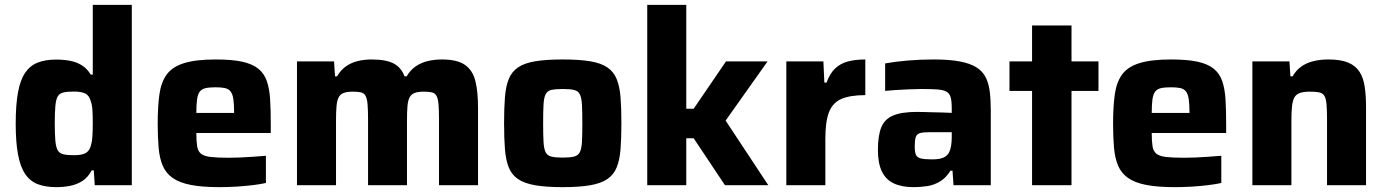

<svg xmlns="http://www.w3.org/2000/svg" viewBox="-20 -763 5709 791"><path d="M212.3 8Q167.8 8 135.9 -4.1Q104.1 -16.1 84 -45.7Q63.8 -75.3 54.3 -126Q44.7 -176.7 44.7 -253.6Q44.7 -330.4 54 -381.7Q63.3 -432.9 83.3 -462.7Q103.4 -492.4 134.9 -505Q166.4 -517.6 211.3 -517.6Q241.4 -517.6 267.8 -512.7Q294.2 -507.9 316.1 -494.7Q338.1 -481.6 353.9 -455.6H362.2V-743H523V0H370.4L366.4 -61H357.6Q342.6 -32.3 319.4 -17.4Q296.1 -2.6 268.5 2.7Q241 8 212.3 8ZM284.4 -123.6Q315.2 -123.6 330.8 -131.3Q346.5 -139 353 -158.8Q359 -176.6 360.6 -200.1Q362.2 -223.6 362.2 -255Q362.2 -286.5 360.8 -309.2Q359.4 -331.9 353.4 -347.9Q346.9 -370 331 -377.9Q315.2 -385.8 284.4 -385.8Q257.1 -385.8 241.3 -382.1Q225.4 -378.4 217.9 -365.8Q210.5 -353.1 208.1 -326.8Q205.6 -300.6 205.6 -255Q205.6 -209.4 208.1 -182.9Q210.5 -156.4 217.9 -143.7Q225.4 -131 241.3 -127.3Q257.1 -123.6 284.4 -123.6Z M884.6 8Q813 8 765.9 -1.2Q718.9 -10.4 691.3 -29.9Q663.7 -49.4 650.5 -80.2Q637.3 -110.9 633.5 -154.2Q629.7 -197.4 629.7 -254Q629.7 -323.3 636.6 -373.3Q643.4 -423.3 666.3 -455.4Q689.3 -487.4 737.7 -502.7Q786.2 -518 869.4 -518Q936.2 -518 978.3 -508.7Q1020.4 -499.3 1044.5 -479.7Q1068.5 -460 1079.3 -429Q1090 -397.9 1092.8 -354.3Q1095.5 -310.6 1095.5 -254V-215H788.9Q788.9 -180.6 792.2 -160.3Q795.5 -139.9 808.2 -129.7Q820.9 -119.5 848 -116.3Q875.2 -113.1 922.6 -113.1Q942.4 -113.1 968.1 -114.1Q993.8 -115.1 1022.3 -117.2Q1050.8 -119.3 1075.5 -121.3V-9.2Q1054.4 -4.3 1022.5 -0.4Q990.5 3.6 954.6 5.8Q918.6 8 884.6 8ZM944.5 -282.3V-297.7Q944.5 -334 941.3 -355.2Q938 -376.5 929.5 -386.8Q921.1 -397.1 906.1 -400.2Q891.2 -403.4 868.3 -403.4Q841.8 -403.4 826.2 -399.7Q810.7 -396 802.7 -385.1Q794.7 -374.2 791.8 -353.2Q788.9 -332.3 788.9 -297.7H961.7Z M1203.5 0V-510H1356.2L1360.2 -448.5H1368.5Q1383.1 -473.8 1404.6 -489.2Q1426.1 -504.6 1453.2 -511.3Q1480.2 -518 1511 -518Q1570.8 -518 1602.1 -501.3Q1633.4 -484.6 1646.4 -448.5H1655.3Q1669.9 -473.8 1692 -489.2Q1714 -504.6 1741.6 -511.3Q1769.3 -518 1800.5 -518Q1864.6 -518 1896.4 -495.1Q1928.3 -472.1 1938.8 -427.8Q1949.4 -383.6 1949.4 -319V0H1788.6V-269.6Q1788.6 -310.8 1786.5 -334.3Q1784.4 -357.8 1778 -368.7Q1771.7 -379.6 1759 -382.5Q1746.2 -385.4 1725.1 -385.4Q1701.9 -385.4 1687.9 -379.9Q1673.8 -374.5 1667.2 -361.3Q1660.5 -348.2 1658.6 -324.9Q1656.7 -301.7 1656.7 -265.6V0H1496.3V-269.6Q1496.3 -310.8 1494.2 -334.3Q1492 -357.8 1485.7 -368.7Q1479.4 -379.6 1466.7 -382.5Q1453.9 -385.4 1432.7 -385.4Q1409.5 -385.4 1395.5 -379.9Q1381.5 -374.5 1374.8 -361.3Q1368.2 -348.2 1366.3 -324.6Q1364.3 -301.1 1364.3 -265.6V0Z M2298.1 8Q2229.7 8 2184.7 0.2Q2139.8 -7.6 2113.7 -25.6Q2087.6 -43.6 2075.7 -73.8Q2063.7 -104 2060.2 -148.8Q2056.7 -193.6 2056.7 -255.6Q2056.7 -317.6 2060.2 -362.1Q2063.7 -406.6 2075.7 -436.8Q2087.6 -467 2113.7 -485Q2139.8 -503 2184.7 -510.5Q2229.7 -518 2298.1 -518Q2366.6 -518 2411.6 -510.5Q2456.5 -503 2482.6 -485Q2508.7 -467 2520.8 -436.8Q2533 -406.6 2536.5 -362.1Q2540 -317.6 2540 -255.6Q2540 -193.6 2536.5 -148.8Q2533 -104 2520.8 -73.8Q2508.7 -43.6 2482.6 -25.6Q2456.5 -7.6 2411.6 0.2Q2366.6 8 2298.1 8ZM2298.1 -113.7Q2328.3 -113.7 2345 -117.9Q2361.7 -122.1 2368.8 -136.2Q2375.9 -150.3 2377.5 -179Q2379.1 -207.6 2379.1 -255.6Q2379.1 -303.9 2377.5 -332.1Q2375.9 -360.2 2368.8 -374.4Q2361.7 -388.5 2345 -392.4Q2328.3 -396.3 2298.1 -396.3Q2268 -396.3 2251.3 -392.4Q2234.6 -388.5 2227.7 -374.4Q2220.8 -360.2 2219.2 -332.1Q2217.6 -303.9 2217.6 -255.6Q2217.6 -207.6 2219.2 -179Q2220.8 -150.3 2227.7 -136.2Q2234.6 -122.1 2251.3 -117.9Q2268 -113.7 2298.1 -113.7Z M2646.5 0V-743H2807.3V-315.1H2837.8L2970.9 -510H3142.2L2969.4 -266.2L3145.2 0H2966.7L2837.8 -193.4H2807.3V0Z M3219.5 0V-510H3372.2L3376.2 -422.7H3385.1Q3398.9 -460.4 3420.6 -481Q3442.3 -501.6 3473.3 -509.8Q3504.3 -518 3544.9 -518V-371.1Q3481.9 -371.1 3445.8 -355.1Q3409.8 -339.1 3395.1 -300.4Q3380.3 -261.6 3380.3 -192.5V0Z M3743.8 8Q3695.5 8 3662.8 -7.2Q3630 -22.3 3613.4 -56.2Q3596.8 -90 3596.8 -145Q3596.8 -203.2 3610.3 -237.5Q3623.9 -271.9 3659 -286.9Q3694.2 -302 3758.4 -302Q3767.5 -302 3783.8 -301.5Q3800.2 -301 3821.1 -300.5Q3842.1 -300 3862.8 -299.5Q3883.6 -299 3901 -298V-316.7Q3901 -345.8 3896.6 -361.8Q3892.3 -377.9 3879.4 -385.3Q3866.6 -392.6 3841.7 -394.5Q3816.8 -396.3 3775.7 -396.3Q3753.4 -396.3 3725.7 -395Q3697.9 -393.7 3671.5 -392.2Q3645.1 -390.6 3626.6 -388.6V-501.7Q3668 -509.3 3719.7 -513.6Q3771.3 -518 3827.6 -518Q3891.6 -518 3934.4 -509.8Q3977.2 -501.7 4003 -485.3Q4028.8 -469 4041.2 -443.8Q4053.6 -418.7 4057.7 -384.9Q4061.8 -351.2 4061.8 -308.2V0H3908.2L3904.2 -60H3895.9Q3877.2 -29.8 3852 -15Q3826.8 -0.1 3799 3.9Q3771.1 8 3743.8 8ZM3819.9 -106.4Q3838.1 -106.4 3851.4 -108.9Q3864.6 -111.5 3874.4 -118Q3884.2 -124.5 3889.6 -134.4Q3895.4 -145.4 3898.2 -161.3Q3901 -177.3 3901 -199.3V-218.4H3808.3Q3782.7 -218.4 3769.8 -214.5Q3756.9 -210.7 3752.7 -198.2Q3748.5 -185.6 3748.5 -160.1Q3748.5 -138.2 3753 -126.3Q3757.6 -114.5 3773.1 -110.4Q3788.6 -106.4 3819.9 -106.4Z M4231.9 0V-388.3H4138.8V-510H4231.9V-658H4394.4V-510H4505.5V-388.3H4394.4V0Z M4820.6 8Q4749 8 4701.9 -1.2Q4654.9 -10.4 4627.3 -29.9Q4599.7 -49.4 4586.5 -80.2Q4573.3 -110.9 4569.5 -154.2Q4565.7 -197.4 4565.7 -254Q4565.7 -323.3 4572.6 -373.3Q4579.4 -423.3 4602.3 -455.4Q4625.3 -487.4 4673.7 -502.7Q4722.2 -518 4805.4 -518Q4872.2 -518 4914.3 -508.7Q4956.4 -499.3 4980.5 -479.7Q5004.5 -460 5015.3 -429Q5026 -397.9 5028.8 -354.3Q5031.5 -310.6 5031.5 -254V-215H4724.9Q4724.9 -180.6 4728.2 -160.3Q4731.5 -139.9 4744.2 -129.7Q4756.9 -119.5 4784 -116.3Q4811.2 -113.1 4858.6 -113.1Q4878.4 -113.1 4904.1 -114.1Q4929.8 -115.1 4958.3 -117.2Q4986.8 -119.3 5011.5 -121.3V-9.2Q4990.4 -4.3 4958.5 -0.4Q4926.5 3.6 4890.6 5.8Q4854.6 8 4820.6 8ZM4880.5 -282.3V-297.7Q4880.5 -334 4877.3 -355.2Q4874 -376.5 4865.5 -386.8Q4857.1 -397.1 4842.1 -400.2Q4827.2 -403.4 4804.3 -403.4Q4777.8 -403.4 4762.2 -399.7Q4746.7 -396 4738.7 -385.1Q4730.7 -374.2 4727.8 -353.2Q4724.9 -332.3 4724.9 -297.7H4897.7Z M5139.5 0V-510H5292.2L5296.2 -448.5H5305.1Q5320.2 -474.3 5342 -489.5Q5363.8 -504.6 5392 -511.3Q5420.2 -518 5452.7 -518Q5503.9 -518 5534.6 -505Q5565.3 -492 5581.2 -466.8Q5597.2 -441.6 5602.5 -404.6Q5607.8 -367.6 5607.8 -319V0H5447.1V-269.6Q5447.1 -310.8 5444.9 -334.3Q5442.8 -357.8 5435.8 -368.7Q5428.9 -379.6 5414.6 -382.5Q5400.3 -385.4 5376.4 -385.4Q5350.9 -385.4 5335.3 -379.9Q5319.7 -374.5 5312.4 -361Q5305.2 -347.6 5302.8 -324.4Q5300.3 -301.1 5300.3 -265.6V0Z"/></svg>

Font: Saira Thin
Style: Regular
Weight: 100
Designer: Hector Gatti with collaboration of the Omnibus-Type team
Foundry: Omnibus-Type
Version: Version 1.101